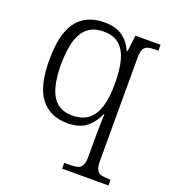

<svg xmlns="http://www.w3.org/2000/svg" viewBox="-142 -650 879 993"><g transform="rotate(20 297.5 -153.0)"><path d="M315 240V208H346Q372 208 388.5 203.5Q405 199 413 183Q421 167 421 133V36Q421 12 421.5 -14Q422 -40 422.5 -63.5Q423 -87 424 -99H421Q400 -50 362 -20Q324 10 259 10Q163 10 111.5 -56Q60 -122 60 -266Q60 -363 83 -425Q106 -487 152 -516.5Q198 -546 264 -546Q325 -546 362.5 -519.5Q400 -493 420 -447H425L436 -536H574V-504H565Q536 -504 518.5 -499.5Q501 -495 493 -479.5Q485 -464 485 -431V135Q485 168 493 183.5Q501 199 518 203.5Q535 208 560 208H570V240ZM269 -36Q305 -36 333 -48Q361 -60 381 -87.5Q401 -115 411 -159Q421 -203 421 -267Q421 -341 407.5 -392.5Q394 -444 362 -472Q330 -500 274 -500Q222 -500 189 -473.5Q156 -447 140.5 -395Q125 -343 125 -265Q125 -149 159.5 -92.5Q194 -36 269 -36Z"/></g></svg>

Font: Noto Serif Hebrew Light
Style: Regular
Weight: 300
Version: Version 2.003